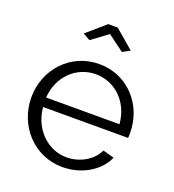

<svg xmlns="http://www.w3.org/2000/svg" viewBox="-134 -834 856 947"><g transform="rotate(20 293.5 -360.0)"><path d="M174 -645 212 -624 297 -687 382 -624 421 -645 322 -730H272ZM300 10C401 10 490 -44 522 -120L463 -136C438 -80 371 -42 303 -42C203 -42 119 -124 110 -236H556C557 -241 557 -252 557 -263C557 -406 452 -530 299 -530C149 -530 39 -408 39 -262C39 -114 149 10 300 10ZM108 -285C115 -397 198 -477 300 -477C402 -477 484 -398 493 -285Z"/></g></svg>

Font: FIGSv2-sans-serif
Style: Regular
Weight: 400
Designer: Matt McInerney, Pablo Impallari, Rodrigo Fuenzalida,Mirko Velimirovic
Foundry: Matt McInerney, Pablo Impallari, Rodrigo Fuenzalida
Version: Version 4.021;hotconv 1.0.109;makeotfexe 2.5.65596